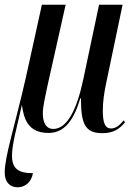

<svg xmlns="http://www.w3.org/2000/svg" viewBox="-33 -556 568 816"><path d="M42 240C72 240 100 220 107 180C45 180 18 161 18 105C18 56 39 -15 60 -110C68 -57 82 9 173 9C232 9 277 -31 308 -138H311C311 -30 328 10 402 10C449 10 475 -8 498 -36L493 -45C474 -21 457 -10 439 -10C414 -10 404 -33 404 -85C404 -124 409 -161 421 -216L488 -536H388L321 -219C295 -97 255 -8 193 -8C164 -8 149 -33 149 -74C149 -104 159 -143 168 -188L246 -536H145L77 -227C31 -24 -13 108 -13 177C-13 220 11 240 42 240Z"/></svg>

Font: Noto Serif Display ExtraCondensed Medium
Style: Italic
Weight: 500
Width: 2
Italic angle: -12°
Designer: Monotype Design Team
Foundry: Monotype Imaging Inc.
Version: Version 2.009